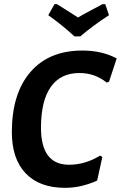

<svg xmlns="http://www.w3.org/2000/svg" viewBox="-20 -894 581 923"><path d="M486 -874 504 -821Q428 -772 366 -719H338Q281 -772 212 -821L242 -874H254Q327 -828 355 -810Q377 -823 418.5 -845Q460 -867 473 -874ZM376 -651Q471 -651 541 -613L504 -501L493 -497Q436 -543 362 -543Q271 -543 224 -476Q177 -409 177 -280Q177 -102 312 -102Q390 -102 461 -146L472 -139L447 -26Q370 9 293 9Q170 9 103.5 -60.5Q37 -130 37 -259Q37 -444 126 -547.5Q215 -651 376 -651Z"/></svg>

Font: Alegreya Sans SC
Style: Bold Italic
Weight: 700
Italic angle: -7°
Designer: Juan Pablo del Peral
Foundry: Huerta Tipografica
Version: Version 2.007